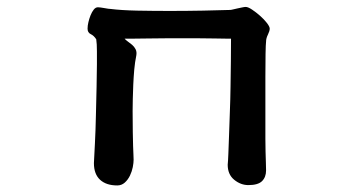

<svg xmlns="http://www.w3.org/2000/svg" viewBox="-20 -492 1040 562"><path d="M266.6 -470.7Q272.5 -470.7 285.6 -468.3Q298.8 -465.8 303.7 -465.8Q335 -461.9 381.3 -460.9Q427.7 -460 477.1 -460Q526.4 -460 573.7 -460.9Q621.1 -461.9 653.3 -462.9Q656.2 -462.9 662.1 -464.4Q668 -465.8 674.8 -467.3Q681.6 -468.8 688.5 -470.2Q695.3 -471.7 699.2 -471.7Q706.1 -471.7 717.8 -463.9Q729.5 -456.1 741.2 -445.8Q752.9 -435.5 761.2 -424.8Q769.5 -414.1 769.5 -408.2Q769.5 -401.4 764.2 -390.6Q758.8 -379.9 758.8 -370.1Q757.8 -363.3 757.3 -334.5Q756.8 -305.7 756.8 -267.6Q756.8 -229.5 756.8 -189.5Q756.8 -149.4 756.8 -122.1Q756.8 -105.5 756.8 -85.9Q756.8 -66.4 757.3 -48.3Q757.8 -30.3 758.3 -15.1Q758.8 0 758.8 6.8Q758.8 26.4 747.1 38.1Q735.4 49.8 707 49.8Q684.6 49.8 665.5 34.2Q646.5 18.6 646.5 -9.8Q647.5 -18.6 648.4 -41.5Q649.4 -64.5 650.4 -95.2Q651.4 -126 652.8 -163.6Q654.3 -201.2 654.8 -238.8Q655.3 -276.4 655.8 -313Q656.2 -349.6 656.2 -378.9Q653.3 -378.9 640.6 -378.9Q627.9 -378.9 608.4 -379.4Q588.9 -379.9 564.9 -379.9Q541 -379.9 514.6 -379.9Q489.3 -379.9 463.4 -379.9Q437.5 -379.9 414.6 -379.4Q391.6 -378.9 373 -378.9Q354.5 -378.9 344.7 -378.9Q347.7 -375 354 -370.6Q360.4 -366.2 366.7 -360.8Q373 -355.5 377 -347.7Q380.9 -339.8 378.9 -329.1Q375 -310.5 373 -288.6Q371.1 -266.6 370.1 -244.6Q369.1 -222.7 368.7 -202.1Q368.2 -181.6 368.2 -167Q368.2 -129.9 368.7 -105Q369.1 -80.1 369.6 -64Q370.1 -47.9 370.6 -39.1Q371.1 -30.3 371.1 -24.4Q371.1 -15.6 368.7 -2.9Q366.2 9.8 360.4 22Q354.5 34.2 345.2 42.5Q335.9 50.8 323.2 50.8Q291 50.8 272.9 34.2Q254.9 17.6 254.9 -14.6Q255.9 -33.2 257.8 -71.3Q259.8 -109.4 260.7 -152.8Q261.7 -196.3 262.7 -237.8Q263.7 -279.3 263.7 -303.7Q263.7 -318.4 263.7 -341.3Q263.7 -364.3 261.7 -377Q254.9 -387.7 245.6 -392.1Q236.3 -396.5 236.3 -408.2Q236.3 -417 238.8 -427.2Q241.2 -437.5 245.1 -447.3Q249 -457 254.4 -463.9Q259.8 -470.7 266.6 -470.7Z"/></svg>

Font: JasonHandwriting1
Style: Regular
Weight: 400
Version: Version 1.48.20